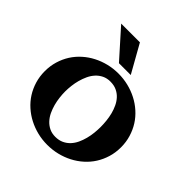

<svg xmlns="http://www.w3.org/2000/svg" viewBox="-211 -953 1121 1121"><g transform="rotate(45 350.0 -392.0)"><path d="M664.6 -283.2Q664.6 -239.3 652.8 -200.7Q641.1 -162.1 620.4 -129.4Q599.6 -96.7 570.3 -70.6Q541 -44.4 506.1 -26.4Q471.2 -8.3 431.4 1.5Q391.6 11.2 349.6 11.2Q307.6 11.2 268.1 1.5Q228.5 -8.3 193.6 -26.4Q158.7 -44.4 129.4 -70.6Q100.1 -96.7 79.3 -129.4Q58.6 -162.1 46.9 -200.9Q35.2 -239.7 35.2 -283.2Q35.2 -326.7 46.9 -365.5Q58.6 -404.3 79.3 -437Q100.1 -469.7 129.4 -495.8Q158.7 -522 193.6 -540Q228.5 -558.1 268.1 -567.9Q307.6 -577.6 349.6 -577.6Q391.6 -577.6 431.4 -567.9Q471.2 -558.1 506.1 -540Q541 -522 570.3 -495.8Q599.6 -469.7 620.4 -437Q641.1 -404.3 652.8 -365.5Q664.6 -326.7 664.6 -283.2ZM496.6 -283.2Q496.6 -306.6 493.9 -332.8Q491.2 -358.9 484.9 -384Q478.5 -409.2 467.5 -432.4Q456.5 -455.6 440.4 -472.9Q424.3 -490.2 401.9 -500.7Q379.4 -511.2 349.6 -511.2Q321.3 -511.2 299.3 -500.5Q277.3 -489.7 261 -471.9Q244.6 -454.1 233.6 -430.7Q222.7 -407.2 215.8 -382.1Q209 -356.9 206.1 -331.3Q203.1 -305.7 203.1 -283.2Q203.1 -260.7 206.1 -235.1Q209 -209.5 215.8 -184.1Q222.7 -158.7 233.6 -135.5Q244.6 -112.3 261 -94.5Q277.3 -76.7 299.3 -65.9Q321.3 -55.2 349.6 -55.2Q378.9 -55.2 401.4 -65.7Q423.8 -76.2 440.2 -93.8Q456.5 -111.3 467.3 -134.3Q478 -157.2 484.6 -182.6Q491.2 -208 493.9 -233.9Q496.6 -259.8 496.6 -283.2ZM406.2 -622.1H308.6L154.3 -794.9H309.1Z"/></g></svg>

Font: Aclonica
Style: Regular
Weight: 400
Version: Version 1.001